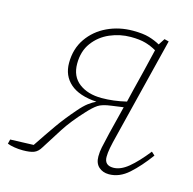

<svg xmlns="http://www.w3.org/2000/svg" viewBox="-84 -575 674 669"><g transform="rotate(15 253.0 -240.5)"><path d="M158 -332Q158 -286 189.5 -262Q221 -238 271 -238Q314 -238 360 -249L370 -291Q380 -331 389.5 -369.5Q399 -408 408 -447Q389 -458 368 -464Q347 -470 315 -470Q276 -470 240 -454.5Q204 -439 181 -408Q158 -377 158 -332ZM-3 0 1 -16 85 -19Q115 -64 139.5 -99Q164 -134 198 -173Q216 -194 230 -204.5Q244 -215 257 -221Q194 -225 162 -253Q130 -281 130 -327Q130 -378 156 -415.5Q182 -453 224.5 -473Q267 -493 317 -493Q353 -493 375 -486.5Q397 -480 415 -470L430 -493L446 -489L356 -127Q348 -96 344.5 -77.5Q341 -59 341 -45Q341 -14 373 -14Q399 -14 427 -37Q455 -60 489 -103L501 -92Q468 -47 435 -17.5Q402 12 364 12Q342 12 327.5 -1Q313 -14 313 -39Q313 -56 316.5 -72Q320 -88 329 -127L354 -227L311 -221Q279 -217 264 -207Q249 -197 229 -175Q189 -132 164.5 -94Q140 -56 117 -19Q107 -2 93 3.5Q79 9 53 9Q37 9 22 6.5Q7 4 -3 0Z"/></g></svg>

Font: Source Serif 4 SmText ExtraLight
Style: Italic
Weight: 200
Italic angle: -12°
Designer: Frank Grießhammer
Foundry: Adobe
Version: Version 4.005;hotconv 1.1.0;makeotfexe 2.6.0